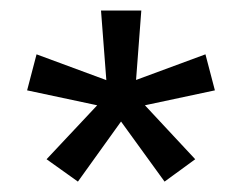

<svg xmlns="http://www.w3.org/2000/svg" viewBox="-20 -659 459 364"><path d="M127.7 -314.7 68.3 -357.1 164.9 -460.1 164.7 -459.3 31.4 -487.7 49.3 -556 181.3 -507.2 181.6 -506.9 171.5 -639H247.9L237.9 -506.9L237.4 -507.2L369.5 -556L387.4 -487.7L254.2 -459.3L254.1 -460.1L350.1 -357.1L292 -314.7L209.1 -429.1H209.8Z"/></svg>

Font: Anek Gurmukhi Medium SemiExpanded
Style: Regular
Weight: 500
Width: 6
Version: Version 1.003